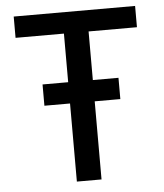

<svg xmlns="http://www.w3.org/2000/svg" viewBox="-51 -745 674 791"><g transform="rotate(-5 286.0 -350.0)"><path d="M337 -612V-411H443V-323H337V0H235V-323H129V-411H235V-612H35V-700H537V-612Z"/></g></svg>

Font: Niramit Medium
Style: Regular
Weight: 500
Designer: Katatrad Aksorn Co.,Ltd.
Foundry: Cadson Demak Co.,Ltd.
Version: Version 1.000; ttfautohint (v1.6)